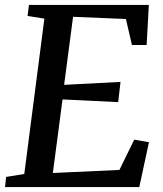

<svg xmlns="http://www.w3.org/2000/svg" viewBox="-22 -763 665 783"><path d="M-1.5 0 3 -41.5 77 -53.5 159 -687 90.5 -698 96 -743H585L576 -579.5H516L491.5 -685.5L276 -694.5L239.5 -417L469.5 -429L460 -346.5L233 -357.5L193.5 -57.5L465 -70L525.5 -193.5L585.5 -183L546 0Z"/></svg>

Font: Merriweather 20pt Medium
Style: Italic
Weight: 500
Italic angle: -7.8°
Version: Version 2.101